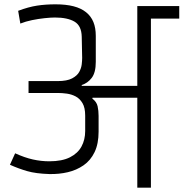

<svg xmlns="http://www.w3.org/2000/svg" viewBox="-20 -868 849 888"><path d="M64 -818Q112 -836 151.5 -842Q191 -848 237 -848Q285 -848 320 -839Q355 -830 378 -811.5Q401 -793 412 -766Q423 -739 423 -702V-582Q423 -532 404 -507.5Q385 -483 358 -475V-471H615V-840H809V-782H678V0H615V-416Q600 -416 574.5 -416Q549 -416 519 -416Q489 -416 460 -416Q431 -416 408 -416L407 -412Q427 -397 431.5 -376.5Q436 -356 436 -332V-259Q436 -203 417.5 -164.5Q399 -126 366.5 -103.5Q334 -81 293.5 -71.5Q253 -62 208 -63Q146 -65 106 -76.5Q66 -88 26 -106L50 -159Q94 -139 132 -130.5Q170 -122 208 -122Q267 -122 303.5 -140.5Q340 -159 357 -190.5Q374 -222 374 -262V-333Q374 -370 361.5 -391Q349 -412 330 -422Q311 -432 289 -435Q267 -438 247 -438H112V-493H247Q290 -493 313.5 -505.5Q337 -518 346.5 -535.5Q356 -553 358 -570.5Q360 -588 360 -600L358 -698Q357 -749 324.5 -768Q292 -787 234 -787Q215 -787 186.5 -784Q158 -781 128.5 -775Q99 -769 74 -759Z"/></svg>

Font: Matangi
Style: Regular
Weight: 400
Designer: Prashant Pant
Foundry: The Graphic Ant
Version: Version 3.002